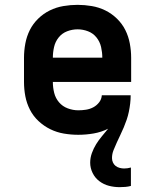

<svg xmlns="http://www.w3.org/2000/svg" viewBox="-20 -548 640 792"><path d="M473 224Q451 224 429.5 218.5Q408 213 390 199.5Q372 186 362 165.5Q352 145 352 123Q352 103 359 83.5Q366 64 376.5 47Q387 30 400 14.5Q413 -1 426 -17Q398 -3 366.5 2.5Q335 8 303 8Q273 8 243.5 3Q214 -2 187.5 -15Q161 -28 139 -48.5Q117 -69 103.5 -95.5Q90 -122 84.5 -151Q79 -180 79 -210V-310Q79 -339 84.5 -368.5Q90 -398 103 -424Q116 -450 137.5 -471Q159 -492 185.5 -505Q212 -518 241.5 -523Q271 -528 300 -528Q329 -528 358.5 -523Q388 -518 414.5 -505Q441 -492 462.5 -471Q484 -450 497 -424Q510 -398 515.5 -368.5Q521 -339 521 -310V-210H198Q198 -187 203.5 -165Q209 -143 223.5 -126Q238 -109 259.5 -101Q281 -93 303 -93Q319 -93 335 -95.5Q351 -98 365 -105.5Q379 -113 389 -126Q399 -139 400 -155H519Q519 -138 517 -121Q515 -104 511.5 -87Q508 -70 502.5 -54Q497 -38 490.5 -22.5Q484 -7 476.5 8.5Q469 24 462 39.5Q455 55 448.5 71Q442 87 442 104Q442 114 446 122.5Q450 131 457 136.5Q464 142 473.5 144.5Q483 147 492 147Q499 147 506 146Q513 145 520 143V219Q509 222 497 223Q485 224 473 224ZM402 -310Q402 -332 397 -354Q392 -376 378 -393.5Q364 -411 343 -419Q322 -427 300 -427Q278 -427 257 -419Q236 -411 222 -393.5Q208 -376 203 -354Q198 -332 198 -310Z"/></svg>

Font: Iosevka Etoile
Style: Bold
Weight: 700
Designer: Belleve Invis
Foundry: Belleve Invis
Version: Version 28.1.0; ttfautohint (v1.8.4)